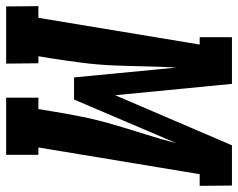

<svg xmlns="http://www.w3.org/2000/svg" viewBox="-133 -680 775 625"><g transform="rotate(90 254.5 -367.5)"><path d="M-37 0 -38 -105H0L87 -630H63V-735H215L252 -355L415 -735H546L547 -630H509L422 -105H446V0H260V-105H297L304 -147Q312 -198 322.5 -249Q333 -300 348 -351Q363 -402 379 -452.5Q395 -503 408 -554L266 -221H194L162 -554Q159 -503 158 -452.5Q157 -402 155 -351Q153 -300 146.5 -249Q140 -198 132 -147L125 -105H148L149 0Z"/></g></svg>

Font: Iosevka Curly Slab Extrabold
Style: Italic
Weight: 800
Italic angle: -9°
Monospace: yes
Designer: Belleve Invis
Foundry: Belleve Invis
Version: Version 22.1.2; ttfautohint (v1.8.4)